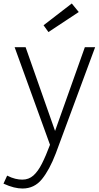

<svg xmlns="http://www.w3.org/2000/svg" viewBox="-87 -840 566 1102"><path d="M459 -569 233 41Q197 135 153.5 188.5Q110 242 42 242Q19 242 -7.5 235.5Q-34 229 -67 214L-46 168Q-20 181 1 186Q22 191 41 191Q78 191 104.5 167.5Q131 144 153.5 99.5Q176 55 200 -9L-3 -569H60L238 -63H220L400 -569ZM191 -656 163 -695 325 -820 365 -771Z"/></svg>

Font: Yaldevi Light
Style: Regular
Weight: 300
Designer: Sol Matas, Rajitha Manaperi, Kosala Senevirathne
Foundry: Mooniak
Version: Version 1.100